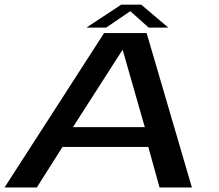

<svg xmlns="http://www.w3.org/2000/svg" viewBox="-32 -822 959 842"><path d="M-12 0H129.5L242 -177.5H618.5L667.5 0H809.5L611 -677H424.5ZM288 -264.5 505 -603H506L603 -264.5ZM347 -701H433.5L539.5 -773L620 -701H706L587.5 -801.5H499.5Z"/></svg>

Font: Anybody Expanded Medium
Style: Italic
Weight: 500
Width: 7
Italic angle: -10°
Version: Version 1.113;gftools[0.9.25]